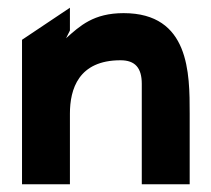

<svg xmlns="http://www.w3.org/2000/svg" viewBox="-20 -477 547 497"><path d="M37 0H161V-183C161 -246 183 -321 292 -321C330 -321 347 -301 347 -260V0H471V-183C471 -287 471 -443 300 -443C222 -443 187 -410 151 -378L161 -398V-457L37 -374Z"/></svg>

Font: Charger EcoBlack
Style: Black
Weight: 1000
Designer: Jasper
Foundry: Cannot Into Space Fonts
Version: Version 1.1